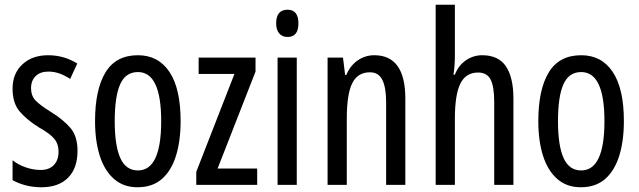

<svg xmlns="http://www.w3.org/2000/svg" viewBox="-20 -780 2694 810"><path d="M307 -144Q307 -70 267 -30Q227 10 155 10Q118 10 87 1.5Q56 -7 33 -20V-104Q55 -86 87 -74.5Q119 -63 152 -63Q187 -63 207 -83.5Q227 -104 227 -141Q227 -173 208.5 -195Q190 -217 145 -242Q95 -273 64 -308.5Q33 -344 33 -406Q33 -470 74.5 -508.5Q116 -547 183 -547Q250 -547 306 -512L276 -447Q255 -461 232 -469.5Q209 -478 184 -478Q150 -478 130.5 -459Q111 -440 111 -408Q111 -376 130 -356Q149 -336 196 -307Q246 -276 276.5 -241Q307 -206 307 -144Z M742 -269Q742 -186 722.5 -123Q703 -60 663 -25Q623 10 560 10Q501 10 461 -25Q421 -60 401 -122.5Q381 -185 381 -269Q381 -402 425 -474.5Q469 -547 562 -547Q648 -547 695 -476.5Q742 -406 742 -269ZM464 -269Q464 -166 487.5 -113.5Q511 -61 562 -61Q660 -61 660 -269Q660 -476 562 -476Q510 -476 487 -424.5Q464 -373 464 -269Z M1065 0H808V-55L969 -468H818V-537H1058V-478L898 -69H1065Z M1193 -739Q1239 -739 1239 -681Q1239 -624 1193 -624Q1171 -624 1158 -639Q1145 -654 1145 -681Q1145 -739 1193 -739ZM1232 -537V0H1151V-537Z M1559 -547Q1690 -547 1690 -364V0H1609V-348Q1609 -411 1593 -443Q1577 -475 1541 -475Q1489 -475 1466 -429Q1443 -383 1443 -279V0H1362V-537H1427L1436 -464H1441Q1458 -504 1489.5 -525.5Q1521 -547 1559 -547Z M1899 -545Q1899 -501 1893 -465H1899Q1914 -504 1945.5 -525.5Q1977 -547 2014 -547Q2083 -547 2114.5 -500Q2146 -453 2146 -364V0H2065V-348Q2065 -416 2049.5 -445Q2034 -474 1997 -474Q1945 -474 1922 -427Q1899 -380 1899 -279V0H1818V-760H1899Z M2612 -269Q2612 -186 2592.5 -123Q2573 -60 2533 -25Q2493 10 2430 10Q2371 10 2331 -25Q2291 -60 2271 -122.5Q2251 -185 2251 -269Q2251 -402 2295 -474.5Q2339 -547 2432 -547Q2518 -547 2565 -476.5Q2612 -406 2612 -269ZM2334 -269Q2334 -166 2357.5 -113.5Q2381 -61 2432 -61Q2530 -61 2530 -269Q2530 -476 2432 -476Q2380 -476 2357 -424.5Q2334 -373 2334 -269Z"/></svg>

Font: Noto Sans Thai ExtCond
Style: Regular
Weight: 400
Width: 2
Designer: Monotype Design Team
Foundry: Monotype Imaging Inc.
Version: Version 2.002; ttfautohint (v1.8.4.7-5d5b)